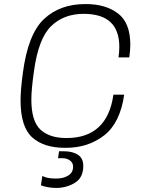

<svg xmlns="http://www.w3.org/2000/svg" viewBox="-20 -716 701 943"><path d="M620 -496Q620 -471 615 -434H562Q566 -459 566 -486Q566 -648 391 -648Q293 -648 231 -587.5Q169 -527 147 -368Q134 -277 134 -227Q134 -121 178.5 -79.5Q223 -38 306 -38Q507 -38 537 -251H590Q570 -112 491.5 -51Q413 10 304 10H299Q195 10 138 -41.5Q81 -93 81 -223Q81 -274 92 -356Q117 -548 195.5 -622Q274 -696 398 -696H402Q499 -696 559.5 -650Q620 -604 620 -496ZM255 161Q292 161 315.5 146Q339 131 339 103Q339 83 323.5 72Q308 61 287 61H265L270 27H295Q336 27 362.5 44Q389 61 389 99Q389 157 347.5 182Q306 207 257 207Q214 207 181 194L188 148Q210 161 255 161Z"/></svg>

Font: Chivo Thin Italic
Style: Regular
Weight: 100
Italic angle: -8.05°
Designer: Hector Gatti
Foundry: Omnibus-Type
Version: Version 1.007